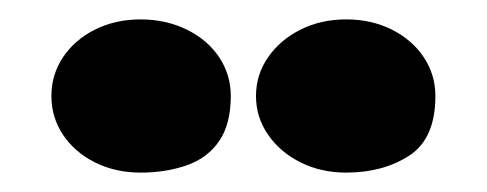

<svg xmlns="http://www.w3.org/2000/svg" viewBox="-20 -663 502 198"><path d="M337 -485Q311 -485 290 -495.5Q269 -506 256.5 -524Q244 -542 244 -564Q244 -586 256.5 -604Q269 -622 290 -632.5Q311 -643 337 -643Q363 -643 384 -632.5Q405 -622 417 -604Q429 -586 429 -564Q429 -520 402 -502.5Q375 -485 337 -485ZM125 -485Q99 -485 78 -495.5Q57 -506 45 -524Q33 -542 33 -564Q33 -586 45 -604Q57 -622 78 -632.5Q99 -643 125 -643Q151 -643 172.5 -632.5Q194 -622 206 -604Q218 -586 218 -564Q218 -535 206 -517.5Q194 -500 172.5 -492.5Q151 -485 125 -485Z"/></svg>

Font: Sour Gummy Black ExtraBold
Style: Regular
Weight: 800
Version: Version 1.000